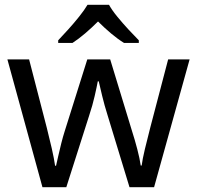

<svg xmlns="http://www.w3.org/2000/svg" viewBox="-20 -786 826 805"><path d="M431 -303Q418 -344 408.5 -383.5Q399 -423 394 -445H390Q386 -423 377 -383.5Q368 -344 354 -302L258 -1H158L11 -537H102L176 -251Q187 -208 197 -164Q207 -120 211 -91H215Q219 -108 224.5 -133Q230 -158 237 -185.5Q244 -213 251 -235L346 -537H442L534 -235Q545 -201 555.5 -161Q566 -121 570 -92H574Q577 -117 587.5 -161Q598 -205 610 -251L685 -537H775L626 -1H523ZM437 -766Q449 -744 471.5 -716.5Q494 -689 518.5 -662.5Q543 -636 562 -617V-606H500Q474 -622 446 -645.5Q418 -669 391 -696Q364 -669 337 -646Q310 -623 284 -606H224V-617Q243 -637 266.5 -663Q290 -689 312 -716.5Q334 -744 347 -766Z"/></svg>

Font: Noto Sans Limbu
Style: Regular
Weight: 400
Designer: Monotype Design Team
Foundry: Monotype Imaging Inc.
Version: Version 2.004; ttfautohint (v1.8.4.7-5d5b)